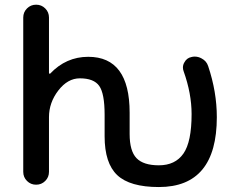

<svg xmlns="http://www.w3.org/2000/svg" viewBox="-20 -793 977 802"><path d="M521.5 -233.4Q521.5 -162.1 550.3 -132.3Q579.1 -102.5 643.6 -102.5Q711.9 -102.5 746.1 -151.4Q780.3 -200.2 780.3 -316.4Q780.3 -402.3 747.1 -495.1Q744.1 -502.9 744.1 -510.7Q744.1 -522.5 750 -532.2Q759.8 -550.8 779.3 -554.7Q786.1 -556.6 793 -556.6Q808.6 -556.6 822.3 -548.8Q842.8 -538.1 849.6 -516.6Q885.7 -409.2 885.7 -303.7Q885.7 -11.7 643.6 -11.7Q522.5 -11.7 469.7 -61.5Q417 -111.3 417 -223.6V-313.5Q417 -402.3 394.5 -434.1Q372.1 -465.8 313.5 -465.8Q262.7 -465.8 223.6 -415Q184.6 -364.3 184.6 -303.7V-75.2Q184.6 -52.7 168.9 -37.1Q153.3 -21.5 130.9 -21.5Q108.4 -21.5 92.8 -37.1Q77.1 -52.7 77.1 -75.2V-719.7Q77.1 -742.2 92.8 -757.8Q108.4 -773.4 130.9 -773.4Q153.3 -773.4 168.9 -757.8Q184.6 -742.2 184.6 -719.7V-488.3Q184.6 -486.3 186.5 -485.4Q188.5 -484.4 189.5 -485.4Q255.9 -555.7 348.6 -555.7Q521.5 -555.7 521.5 -322.3Z"/></svg>

Font: Gen Jyuu Gothic P Medium
Style: Regular
Weight: 500
Designer: [Source Han Sans]
Ryoko NISHIZUKA  (kana & ideographs); Paul D. Hunt (Latin, Greek & Cyrillic); Wenlong ZHANG  (bopomofo
Version: Version 1.002.20150607